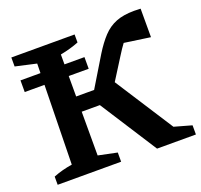

<svg xmlns="http://www.w3.org/2000/svg" viewBox="-116 -793 969 924"><g transform="rotate(-20 368.0 -330.5)"><path d="M28 0V-42Q73 -60 125 -68L135 -582L28 -606V-652H352V-611Q309 -594 257 -584V-369H349L441 -521Q470 -568 499.5 -599.5Q529 -631 567 -646Q605 -661 660 -661Q676 -661 693 -660V-514L560 -533Q552 -522 543 -509Q534 -496 525 -481L455 -370L647 -72L736 -47V0H537L350 -291H257V-67L353 -47V0ZM31.7 -533.4H359.3V-473.7H31.7Z"/></g></svg>

Font: Piazzolla SemiBold
Style: Regular
Weight: 600
Designer: Juan Pablo del Peral
Foundry: Huerta Tipografica
Version: Version 1.330